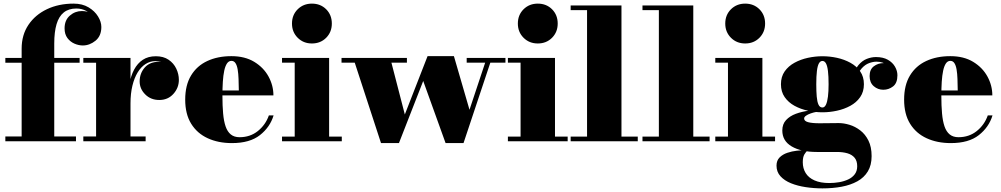

<svg xmlns="http://www.w3.org/2000/svg" viewBox="-20 -780 5528 1060"><path d="M99.5 0V-511.5Q99.5 -587 137 -642.8Q174.5 -698.5 239.2 -729.2Q304 -760 386.5 -760Q434.5 -760 468.8 -739.5Q503 -719 521.2 -689.2Q539.5 -659.5 539.5 -631Q539.5 -581.5 507.2 -555.2Q475 -529 437 -529Q414.5 -529 391.2 -539Q368 -549 352.2 -570Q336.5 -591 336.5 -623.5Q336.5 -668.5 365.5 -693.8Q394.5 -719 432 -719Q458 -719 482.5 -708.5Q507 -698 522.8 -678.2Q538.5 -658.5 538.5 -631H512.5Q512.5 -659.5 497.5 -682.5Q482.5 -705.5 457.2 -719.2Q432 -733 401.5 -733Q359 -733 332 -711.2Q305 -689.5 292.2 -646.5Q279.5 -603.5 279.5 -540V0ZM9.5 0V-26.5H399.5V0ZM9.5 -433.5V-460H419.5V-433.5Z M685.5 -209.5Q685.5 -266 693.8 -313.5Q702 -361 720.5 -395.8Q739 -430.5 768.5 -450Q798 -469.5 840.5 -469.5Q882.5 -469.5 910.8 -450.2Q939 -431 953.2 -401Q967.5 -371 967.5 -339Q967.5 -295 937.2 -261.5Q907 -228 859.5 -228Q812.5 -228 781.8 -258.8Q751 -289.5 751 -330.5Q751 -375 779 -407Q807 -439 858.5 -439Q890.5 -439 914.8 -424.5Q939 -410 952.8 -387Q966.5 -364 966.5 -339H940Q940 -366 928 -389.5Q916 -413 893.2 -427.8Q870.5 -442.5 837 -442.5Q808.5 -442.5 783.5 -426.5Q758.5 -410.5 740 -380.2Q721.5 -350 711 -306.8Q700.5 -263.5 700.5 -209.5ZM700.5 -460V-26.5H784V0H440V-26.5H510.5V-433.5H440V-460Z M1260.5 10Q1185 10 1126.8 -16.8Q1068.5 -43.5 1035.5 -96.8Q1002.5 -150 1002.5 -230Q1002.5 -310 1034.8 -363.2Q1067 -416.5 1124.5 -443.2Q1182 -470 1257.5 -470Q1332 -470 1383.8 -438.5Q1435.5 -407 1462.5 -357.5Q1489.5 -308 1489.5 -253.5H1069V-280.5H1298.5Q1298 -314.5 1297 -344Q1296 -373.5 1292.2 -396Q1288.5 -418.5 1280.2 -431.2Q1272 -444 1257.5 -444Q1243 -444 1233.2 -429.8Q1223.5 -415.5 1218 -389.8Q1212.5 -364 1210.2 -328.5Q1208 -293 1208 -250Q1208 -196 1211.8 -153.8Q1215.5 -111.5 1225.5 -82.2Q1235.5 -53 1254.2 -37.8Q1273 -22.5 1302.5 -22.5Q1361 -22.5 1403.5 -56.5Q1446 -90.5 1464.5 -143H1490.5Q1471 -78 1415 -34Q1359 10 1260.5 10Z M1702 -540Q1655 -540 1623.5 -571.5Q1592 -603 1592 -650Q1592 -697.5 1623.5 -728.8Q1655 -760 1702 -760Q1749.5 -760 1780.8 -728.8Q1812 -697.5 1812 -650Q1812 -603 1780.8 -571.5Q1749.5 -540 1702 -540ZM1797 -460V-26H1867V0H1537V-26H1607V-434H1537V-460Z M2770.5 -460V-434H2687L2539 10H2440L2316.5 -333L2182.5 10H2083.5L1938.5 -434H1865.5V-460H2226.5V-434H2141L2215 -148L2340.5 -470H2486L2572 -174L2658.5 -434H2556.5V-460Z M2949 -540Q2902 -540 2870.5 -571.5Q2839 -603 2839 -650Q2839 -697.5 2870.5 -728.8Q2902 -760 2949 -760Q2996.5 -760 3027.8 -728.8Q3059 -697.5 3059 -650Q3059 -603 3027.8 -571.5Q2996.5 -540 2949 -540ZM3044 -460V-26H3114V0H2784V-26H2854V-434H2784V-460Z M3411 -750V-26H3501V0H3130.5V-26H3221V-724H3130.5V-750Z M3807.5 -750V-26H3897.5V0H3527V-26H3617.5V-724H3527V-750Z M4094 -540Q4047 -540 4015.5 -571.5Q3984 -603 3984 -650Q3984 -697.5 4015.5 -728.8Q4047 -760 4094 -760Q4141.5 -760 4172.8 -728.8Q4204 -697.5 4204 -650Q4204 -603 4172.8 -571.5Q4141.5 -540 4094 -540ZM4189 -460V-26H4259V0H3929V-26H3999V-434H3929V-460Z M4520.5 260Q4473.5 260 4428.5 253.2Q4383.5 246.5 4347 231.8Q4310.5 217 4288.8 193Q4267 169 4267 134.5Q4267 106 4284.2 89Q4301.5 72 4327 63.5Q4352.5 55 4378 52.2Q4403.5 49.5 4420.5 49.5H4440.5Q4429.5 57.5 4420.8 72.5Q4412 87.5 4412 115.5Q4412 149.5 4428 175.5Q4444 201.5 4476.8 216Q4509.5 230.5 4558.5 230.5Q4586.5 230.5 4613.5 225.8Q4640.5 221 4663 210.5Q4685.5 200 4699 182Q4712.5 164 4712.5 138Q4712.5 108 4698 90.8Q4683.5 73.5 4658.2 66.2Q4633 59 4600.5 59Q4590 59 4567.5 59Q4545 59 4522.5 59Q4500 59 4489 59Q4403 59 4351 28.5Q4299 -2 4299 -59.5Q4299 -95 4319.8 -117.2Q4340.5 -139.5 4373.8 -151.8Q4407 -164 4445.2 -168.8Q4483.5 -173.5 4519 -173.5L4517.5 -165.5Q4505 -165.5 4488.5 -162.5Q4472 -159.5 4456 -154Q4440 -148.5 4429.8 -141.2Q4419.5 -134 4419.5 -126Q4419.5 -111.5 4441.2 -105.5Q4463 -99.5 4504 -99.5Q4521.5 -99.5 4540.5 -99.8Q4559.5 -100 4578 -100.2Q4596.5 -100.5 4610.5 -100.5Q4638.5 -100.5 4670 -91Q4701.5 -81.5 4729.2 -60.2Q4757 -39 4774.5 -4Q4792 31 4792 82Q4792 132 4771.2 166.2Q4750.5 200.5 4713.2 221Q4676 241.5 4626.8 250.8Q4577.5 260 4520.5 260ZM4520.5 -160Q4481 -160 4440.5 -168.8Q4400 -177.5 4366.2 -196Q4332.5 -214.5 4312 -244Q4291.5 -273.5 4291.5 -315Q4291.5 -356.5 4312 -385.8Q4332.5 -415 4366.2 -433.5Q4400 -452 4440.5 -460.8Q4481 -469.5 4520.5 -469.5Q4560.5 -469.5 4600.8 -460.8Q4641 -452 4674.8 -433.5Q4708.5 -415 4729 -385.8Q4749.5 -356.5 4749.5 -315Q4749.5 -273.5 4729 -244Q4708.5 -214.5 4674.8 -196Q4641 -177.5 4600.8 -168.8Q4560.5 -160 4520.5 -160ZM4520.5 -186.5Q4532.5 -186.5 4540 -202.2Q4547.5 -218 4551 -246.8Q4554.5 -275.5 4554.5 -315Q4554.5 -359.5 4551 -388Q4547.5 -416.5 4540 -430Q4532.5 -443.5 4520.5 -443.5Q4508.5 -443.5 4501 -430Q4493.5 -416.5 4490 -388Q4486.5 -359.5 4486.5 -315Q4486.5 -275.5 4489 -246.8Q4491.5 -218 4498.8 -202.2Q4506 -186.5 4520.5 -186.5ZM4856.5 -284.5Q4826.5 -284.5 4803.8 -304.2Q4781 -324 4781 -360Q4781 -396.5 4804.2 -414Q4827.5 -431.5 4856.5 -431.5Q4882.5 -431.5 4908 -414Q4933.5 -396.5 4933.5 -364.5H4907.5Q4907.5 -397 4881.8 -418.2Q4856 -439.5 4818.5 -439.5Q4800 -439.5 4778 -431.5Q4756 -423.5 4736.8 -402Q4717.5 -380.5 4707.5 -340.5L4689 -354.5Q4699 -396.5 4719.5 -420.8Q4740 -445 4765.5 -455Q4791 -465 4816 -465Q4855.5 -465 4881.8 -450Q4908 -435 4921.2 -411.8Q4934.5 -388.5 4934.5 -364.5Q4934.5 -321.5 4910.5 -303Q4886.5 -284.5 4856.5 -284.5Z M5229.5 10Q5154 10 5095.8 -16.8Q5037.5 -43.5 5004.5 -96.8Q4971.5 -150 4971.5 -230Q4971.5 -310 5003.8 -363.2Q5036 -416.5 5093.5 -443.2Q5151 -470 5226.5 -470Q5301 -470 5352.8 -438.5Q5404.5 -407 5431.5 -357.5Q5458.5 -308 5458.5 -253.5H5038V-280.5H5267.5Q5267 -314.5 5266 -344Q5265 -373.5 5261.2 -396Q5257.5 -418.5 5249.2 -431.2Q5241 -444 5226.5 -444Q5212 -444 5202.2 -429.8Q5192.5 -415.5 5187 -389.8Q5181.5 -364 5179.2 -328.5Q5177 -293 5177 -250Q5177 -196 5180.8 -153.8Q5184.5 -111.5 5194.5 -82.2Q5204.5 -53 5223.2 -37.8Q5242 -22.5 5271.5 -22.5Q5330 -22.5 5372.5 -56.5Q5415 -90.5 5433.5 -143H5459.5Q5440 -78 5384 -34Q5328 10 5229.5 10Z"/></svg>

Font: Bodoni Moda 9pt Black
Style: Regular
Weight: 900
Designer: Owen Earl
Foundry: indestructible type
Version: Version 2.005